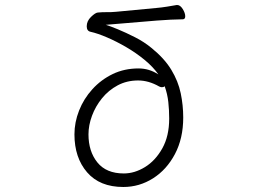

<svg xmlns="http://www.w3.org/2000/svg" viewBox="-20 -730 1040 766"><path d="M687 -710Q699 -710 709 -694Q719 -678 719 -665Q719 -653 709 -653Q690 -653 660.5 -651.5Q631 -650 606 -648L402 -631Q419 -626 450.5 -613Q482 -600 518.5 -581.5Q555 -563 584 -539Q636 -497 663.5 -451.5Q691 -406 701 -358Q711 -310 711 -261Q711 -178 678 -115.5Q645 -53 590.5 -18.5Q536 16 472 16Q378 16 327.5 -42.5Q277 -101 277 -194Q277 -242 295.5 -289Q314 -336 348.5 -374Q383 -412 429.5 -434.5Q476 -457 533 -457Q575 -457 612 -433Q591 -463 557 -491Q523 -519 483.5 -542Q444 -565 406.5 -581Q369 -597 342 -603Q326 -606 326 -625Q326 -646 343 -662.5Q360 -679 370 -680Q391 -682 406 -681.5Q421 -681 443 -683L602 -698Q625 -700 646.5 -703.5Q668 -707 685 -710ZM637 -386Q633 -382 626 -382Q621 -382 615 -385Q573 -409 531 -409Q486 -409 449.5 -389.5Q413 -370 387 -338Q361 -306 347 -268Q333 -230 333 -194Q333 -126 368.5 -82Q404 -38 474 -38Q517 -38 558.5 -63.5Q600 -89 627.5 -138Q655 -187 655 -257Q655 -291 651.5 -323Q648 -355 637 -386Z"/></svg>

Font: Moon Stars Kai T Light
Style: Regular
Weight: 300
Designer: GuiWonder
Version: Version 1.101